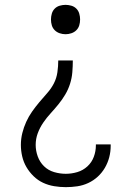

<svg xmlns="http://www.w3.org/2000/svg" viewBox="-20 -548 540 791"><path d="M250 -407Q238 -407 226 -411Q214 -415 205.5 -423.5Q197 -432 193.5 -443.5Q190 -455 190 -468Q190 -480 193.5 -492Q197 -504 205.5 -512.5Q214 -521 226 -524.5Q238 -528 250 -528Q262 -528 274 -524.5Q286 -521 294.5 -512.5Q303 -504 306.5 -492Q310 -480 310 -468Q310 -455 306.5 -443.5Q303 -432 294.5 -423.5Q286 -415 274 -411Q262 -407 250 -407ZM251 223Q227 223 203 219Q179 215 157.5 205Q136 195 118.5 178Q101 161 89 140.5Q77 120 71.5 96.5Q66 73 66 49Q66 24 72 0Q78 -24 88 -46Q98 -68 112 -88Q126 -108 142 -127Q158 -146 174.5 -164.5Q191 -183 202 -204.5Q213 -226 216.5 -250.5Q220 -275 220 -299H280Q280 -275 278 -250.5Q276 -226 268.5 -202.5Q261 -179 248.5 -158Q236 -137 220.5 -118Q205 -99 188.5 -81Q172 -63 158 -42.5Q144 -22 135.5 1Q127 24 127 49Q127 73 135.5 96.5Q144 120 161.5 137Q179 154 203 161Q227 168 251 168Q275 168 298.5 161Q322 154 340 137.5Q358 121 366.5 98Q375 75 375 51V47H436V53Q436 77 430 100Q424 123 412 143.5Q400 164 382.5 180Q365 196 343.5 206Q322 216 298.5 219.5Q275 223 251 223Z"/></svg>

Font: Iosevka Curly Light
Style: Regular
Weight: 300
Monospace: yes
Designer: Belleve Invis
Foundry: Belleve Invis
Version: Version 22.1.2; ttfautohint (v1.8.4)